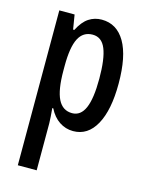

<svg xmlns="http://www.w3.org/2000/svg" viewBox="-119 -622 710 934"><g transform="rotate(15 236.5 -155.0)"><path d="M276 -550Q352 -550 393.5 -479Q435 -408 435 -270Q435 -137 394.5 -63.5Q354 10 280 10Q242 10 210.5 -11Q179 -32 159 -72H154Q156 -48 157.5 -29Q159 -10 159 3V240H64V-540H141L153 -467H159Q182 -512 211 -531Q240 -550 276 -550ZM252 -468Q204 -468 181.5 -424Q159 -380 159 -286V-263Q159 -165 182 -119Q205 -73 253 -73Q296 -73 317 -121Q338 -169 338 -269Q338 -369 318 -418.5Q298 -468 252 -468Z"/></g></svg>

Font: Noto Sans Gujarati UI ExtraCondensed Medium
Style: Regular
Weight: 500
Width: 2
Designer: Jelle Bosma - Monotype Design Team, Universal Thirst
Foundry: Monotype Imaging Inc.
Version: Version 2.106; ttfautohint (v1.8.4.7-5d5b)